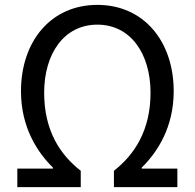

<svg xmlns="http://www.w3.org/2000/svg" viewBox="-20 -767 798 787"><path d="M51 0H311V-67C226 -133 161 -232 161 -387C161 -546 242 -666 379 -666C516 -666 597 -546 597 -387C597 -232 531 -133 447 -67V0H707V-76H561V-80C624 -142 692 -244 692 -393C692 -598 569 -747 379 -747C189 -747 66 -598 66 -393C66 -244 134 -142 197 -80V-76H51Z"/></svg>

Font: Source Han Sans KR Regular
Style: Regular
Weight: 400
Designer: Ryoko NISHIZUKA (kana & ideographs); Paul D. Hunt (Latin, Greek & Cyrillic); Wenlong ZHANG (bopomofo); Sandoll Communica
Foundry: Adobe Systems Incorporated
Version: Version 1.004;PS 1.004;hotconv 1.0.82;makeotf.lib2.5.63406